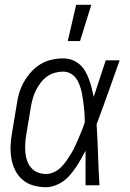

<svg xmlns="http://www.w3.org/2000/svg" viewBox="-20 -771 540 799"><path d="M172 8Q145 8 119.5 1Q94 -6 74.5 -22.5Q55 -39 43.5 -62Q32 -85 27.5 -110.5Q23 -136 24 -163Q25 -190 30 -218L50 -338Q53 -361 60 -384.5Q67 -408 79.5 -430Q92 -452 109.5 -471.5Q127 -491 148.5 -504Q170 -517 194.5 -522.5Q219 -528 242 -528Q262 -528 280 -521.5Q298 -515 312 -502.5Q326 -490 335 -474Q344 -458 350.5 -440.5Q357 -423 361.5 -405Q366 -387 370 -368Q382 -406 395 -444Q408 -482 420 -520H478Q454 -453 430.5 -386.5Q407 -320 382 -254Q386 -191 388 -127Q390 -63 394 0H336Q336 -36 336 -72Q336 -108 336 -144Q327 -127 317.5 -110Q308 -93 297 -76.5Q286 -60 273 -44.5Q260 -29 244 -17.5Q228 -6 209 1Q190 8 172 8ZM172 -47Q189 -47 205.5 -55Q222 -63 235 -76Q248 -89 258 -104Q268 -119 277.5 -134.5Q287 -150 294 -166Q301 -182 308 -198Q315 -214 321.5 -230.5Q328 -247 333 -263Q333 -279 332 -295Q331 -311 329 -327Q327 -343 325 -358.5Q323 -374 319.5 -389Q316 -404 310.5 -419Q305 -434 296 -446Q287 -458 273 -465.5Q259 -473 242 -473Q225 -473 207.5 -468Q190 -463 175.5 -452.5Q161 -442 149.5 -427Q138 -412 130 -396Q122 -380 117 -363Q112 -346 109 -329L89 -209Q86 -190 85 -172Q84 -154 85.5 -136Q87 -118 93 -101.5Q99 -85 110 -72.5Q121 -60 137 -53.5Q153 -47 172 -47ZM262 -600 297 -751H360L313 -600Z"/></svg>

Font: Iosevka Light Oblique
Style: Regular
Weight: 300
Italic angle: -9°
Monospace: yes
Designer: Belleve Invis
Foundry: Belleve Invis
Version: Version 32.5.0; ttfautohint (v1.8.4)